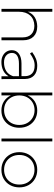

<svg xmlns="http://www.w3.org/2000/svg" viewBox="989 -1772 783 2802"><g transform="rotate(90 1381.0 -370.5)"><path d="M567 -318V0H525V-310Q525 -390 480 -435Q435 -480 355 -480Q259 -478 205 -418Q151 -358 151 -255V0H109V-742H151V-385Q177 -451 231.5 -485.5Q286 -520 365 -522Q460 -522 513.5 -467.5Q567 -413 567 -318Z M1093 0 1092 -103Q1060 -50 1006.5 -24.5Q953 1 884 1Q833 1 794 -19Q755 -39 733.5 -73.5Q712 -108 712 -152Q712 -217 764 -254.5Q816 -292 906 -292H1091V-343Q1090 -410 1051 -447Q1012 -484 935 -484Q888 -484 846 -466.5Q804 -449 760 -416L740 -448Q791 -485 838 -503.5Q885 -522 941 -522Q1032 -522 1081.5 -475Q1131 -428 1132 -346L1134 0ZM1092 -170V-255H910Q833 -255 792.5 -229Q752 -203 752 -153Q752 -101 789.5 -69Q827 -37 890 -37Q965 -37 1017 -70Q1069 -103 1092 -170Z M1844 -260Q1844 -185 1812 -125.5Q1780 -66 1723 -32.5Q1666 1 1593 1Q1517 1 1459.5 -35.5Q1402 -72 1372 -136V0H1330V-742H1372V-384Q1402 -449 1459.5 -485.5Q1517 -522 1593 -522Q1665 -522 1722.5 -488.5Q1780 -455 1812 -395.5Q1844 -336 1844 -260ZM1803 -260Q1803 -324 1775.5 -374.5Q1748 -425 1698.5 -454Q1649 -483 1587 -483Q1525 -483 1476 -454Q1427 -425 1399.5 -374.5Q1372 -324 1372 -260Q1372 -196 1399.5 -145.5Q1427 -95 1476 -66.5Q1525 -38 1587 -38Q1649 -38 1698.5 -66.5Q1748 -95 1775.5 -145.5Q1803 -196 1803 -260Z M2001 -742H2043V0H2001Z M2714 -261Q2714 -185 2681 -125.5Q2648 -66 2589.5 -32.5Q2531 1 2457 1Q2384 1 2325.5 -32.5Q2267 -66 2233.5 -125.5Q2200 -185 2200 -261Q2200 -336 2233.5 -395.5Q2267 -455 2325.5 -488.5Q2384 -522 2457 -522Q2531 -522 2589.5 -488.5Q2648 -455 2681 -395.5Q2714 -336 2714 -261ZM2241 -261Q2241 -196 2269 -145Q2297 -94 2346 -66Q2395 -38 2457 -38Q2519 -38 2568.5 -66Q2618 -94 2645.5 -145Q2673 -196 2673 -261Q2673 -325 2645.5 -375.5Q2618 -426 2568.5 -454Q2519 -482 2457 -482Q2395 -482 2346 -454Q2297 -426 2269 -375.5Q2241 -325 2241 -261Z"/></g></svg>

Font: Montserrat arm2 ExtraLight
Style: Regular
Weight: 275
Designer: Julieta Ulanovsky
Foundry: Julieta Ulanovsky
Version: Version 6.000